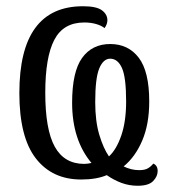

<svg xmlns="http://www.w3.org/2000/svg" viewBox="-20 -565 550 615"><path d="M421 30Q394 30 369.5 21Q345 12 322 -4Q289 10 240 10Q147 10 94.5 -58Q42 -126 42 -267Q42 -545 246 -545Q289 -545 306.5 -532Q324 -519 324 -500Q324 -488 315 -475Q305 -483 288 -488Q271 -493 250 -493Q183 -493 154 -437.5Q125 -382 125 -268Q125 -150 155.5 -95Q186 -40 250 -40Q255 -40 262 -41Q269 -42 273 -43Q211 -117 211 -236Q211 -335 243 -379.5Q275 -424 333 -424Q391 -424 424.5 -380Q458 -336 458 -240Q458 -167 435.5 -114.5Q413 -62 376 -32Q400 -20 426 -20Q444 -20 454 -26Q464 -32 471 -41Q485 -35 485 -17Q485 0 470.5 15Q456 30 421 30ZM329 -64Q353 -86 368.5 -131Q384 -176 384 -240Q384 -318 370.5 -347.5Q357 -377 333 -377Q311 -377 298 -346Q285 -315 285 -238Q285 -177 298 -133.5Q311 -90 329 -64Z"/></svg>

Font: Noto Serif ExtraCondensed
Style: Regular
Weight: 400
Width: 2
Designer: Monotype Design Team
Foundry: Monotype Imaging Inc.
Version: Version 2.015